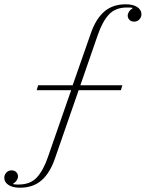

<svg xmlns="http://www.w3.org/2000/svg" viewBox="-123 -730 680 896"><path d="M-30 146Q-64 146 -83.5 133Q-103 120 -103 100Q-103 86 -93.5 75.5Q-84 65 -69 65Q-55 65 -47 73.5Q-39 82 -39 93Q-39 102 -45 111.5Q-51 121 -61 126L-60 130Q-51 131 -46 131Q-41 131 -35 131Q18 131 48.5 98.5Q79 66 101 2L209 -309H48L55 -332H216L300 -572Q323 -640 362.5 -675Q402 -710 464 -710Q498 -710 517.5 -697Q537 -684 537 -664Q537 -650 527.5 -639.5Q518 -629 503 -629Q489 -629 481 -637.5Q473 -646 473 -657Q473 -666 479 -675.5Q485 -685 495 -690L494 -694Q485 -695 480 -695Q475 -695 469 -695Q416 -695 385.5 -662.5Q355 -630 333 -566L252 -332H448L441 -309H244L134 8Q111 76 71.5 111Q32 146 -30 146Z"/></svg>

Font: IBM Plex Serif ExtLt
Style: Italic
Weight: 200
Italic angle: -14°
Designer: Mike Abbink, Paul van der Laan, Pieter van Rosmalen
Foundry: Bold Monday
Version: Version 3.001